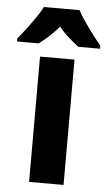

<svg xmlns="http://www.w3.org/2000/svg" viewBox="-99 -868 473 838"><g transform="rotate(5 137.0 -449.0)"><path d="M212 -66H61V-615H212ZM215 -832Q233 -799 261.5 -759.5Q290 -720 319 -685V-672H224Q205 -686 181.5 -706.5Q158 -727 137 -753Q114 -726 91 -705.5Q68 -685 50 -672H-45V-685Q-29 -704 -8.5 -731Q12 -758 30.5 -785Q49 -812 59 -832Z"/></g></svg>

Font: Noto Sans Malayalam UI Condensed ExtraBold
Style: Regular
Weight: 800
Width: 3
Designer: Jelle Bosma - Monotype Design Team
Foundry: Monotype Imaging Inc.
Version: Version 2.104; ttfautohint (v1.8.4.7-5d5b)